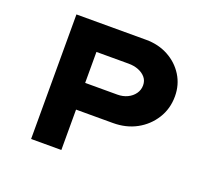

<svg xmlns="http://www.w3.org/2000/svg" viewBox="-118 -857 1129 1014"><g transform="rotate(20 446.0 -350.0)"><path d="M148 0V-700H540Q609 -700 664.5 -670Q720 -640 752.5 -588Q785 -536 785 -471Q785 -401 750 -345.5Q715 -290 657 -258.5Q599 -227 525 -227H318V0ZM315 -376H496Q527 -376 552 -388Q577 -400 592 -421Q607 -442 607 -468Q607 -494 592 -512Q577 -530 552 -540Q527 -550 496 -550H315Z"/></g></svg>

Font: Lexend Peta
Style: Bold
Weight: 700
Designer: Bonnie Shaver-Troup, Thomas Jockin
Foundry: Lexend
Version: Version 1.007